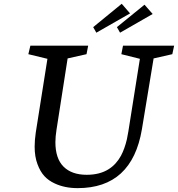

<svg xmlns="http://www.w3.org/2000/svg" viewBox="-20 -976 938 1012"><path d="M277.8 -292Q272 -255.4 272 -226.6Q272 -140.6 314.9 -97.7Q357.9 -54.7 437 -54.7Q505.9 -54.7 552.2 -84Q592.3 -108.9 617.7 -155.3Q637.2 -191.9 648.9 -242.2Q652.3 -257.3 656.7 -284.2L717.3 -666L619.6 -690.4L628.4 -735.4H897.9L888.2 -690.4L789.6 -668L728 -294.9Q675.8 15.6 389.2 15.6Q321.3 15.6 269 -8.8Q235.8 -23.9 213.9 -47.9Q191.9 -71.8 177.7 -110.4Q162.6 -149.9 162.6 -203.1Q162.6 -236.3 168.5 -277.3L230 -666L129.4 -690.4L140.1 -735.4H444.8L436 -690.4L336.4 -668ZM784.7 -902.3 612.8 -803.7 596.2 -833 741.7 -951.2ZM665.5 -905.3 487.8 -803.7 471.2 -833 621.6 -956.1Z"/></svg>

Font: Neuton
Style: Italic
Weight: 400
Italic angle: -9°
Designer: Brian M Zick
Version: Version 1.32